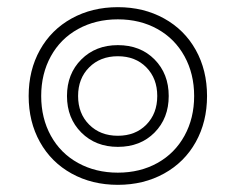

<svg xmlns="http://www.w3.org/2000/svg" viewBox="-20 -508 658 536"><path d="M60 -240Q60 -312 91.5 -368.5Q123 -425 180 -456.5Q237 -488 309 -488Q381 -488 438 -456.5Q495 -425 526.5 -368.5Q558 -312 558 -240Q558 -168 526.5 -111.5Q495 -55 438 -23.5Q381 8 309 8Q237 8 180 -23.5Q123 -55 91.5 -111.5Q60 -168 60 -240ZM522 -240Q522 -302 495 -351Q468 -400 419.5 -427Q371 -454 309 -454Q247 -454 198 -427Q149 -400 122 -351Q95 -302 95 -240Q95 -178 122 -129Q149 -80 198 -53Q247 -26 309 -26Q371 -26 419.5 -53Q468 -80 495 -129Q522 -178 522 -240ZM167 -240Q167 -302 207 -342Q247 -382 309 -382Q372 -382 411.5 -342Q451 -302 451 -240Q451 -178 411.5 -138Q372 -98 309 -98Q247 -98 207 -138Q167 -178 167 -240ZM419 -240Q419 -289 388.5 -320Q358 -351 309 -351Q260 -351 229 -320Q198 -289 198 -240Q198 -191 229 -160Q260 -129 309 -129Q358 -129 388.5 -160Q419 -191 419 -240Z"/></svg>

Font: Sarabun ExtraLight
Style: Regular
Weight: 275
Designer: Suppakit Chalermlarp | Katatrad Co.,Ltd.
Foundry: Cadson Demak Co.,Ltd.
Version: Version 1.000; ttfautohint (v1.6)